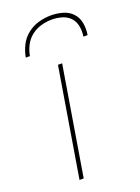

<svg xmlns="http://www.w3.org/2000/svg" viewBox="-142 -802 628 864"><g transform="rotate(-20 172.0 -370.0)"><path d="M84 0 170 -520H190L104 0ZM45 -600Q50 -629 64 -657Q78 -685 103 -704.5Q128 -724 157.5 -732Q187 -740 216 -740Q245 -740 272.5 -732Q300 -724 318 -704.5Q336 -685 341 -657Q346 -629 341 -600H321Q325 -625 320.5 -649.5Q316 -674 300.5 -690.5Q285 -707 261.5 -714Q238 -721 213 -721Q188 -721 162.5 -714Q137 -707 115.5 -690.5Q94 -674 81.5 -649.5Q69 -625 65 -600Z"/></g></svg>

Font: Iosevka Aile Thin
Style: Italic
Weight: 100
Italic angle: -9°
Designer: Belleve Invis
Foundry: Belleve Invis
Version: Version 31.1.0; ttfautohint (v1.8.4)